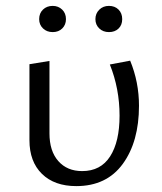

<svg xmlns="http://www.w3.org/2000/svg" viewBox="-20 -627 551 652"><path d="M80 -151V-409L148 -420V-174Q148 -114 178 -80Q208 -46 259 -46Q322 -46 354 -96Q386 -146 386 -234Q386 -326 353 -408L422 -421Q452 -348 452 -268Q452 -146 397 -70.5Q342 5 239 5Q165 5 122.5 -36.5Q80 -78 80 -151ZM113 -562Q113 -582 126 -594.5Q139 -607 159 -607Q178 -607 191 -594.5Q204 -582 204 -562Q204 -543 191.5 -530.5Q179 -518 159 -518Q139 -518 126 -530.5Q113 -543 113 -562ZM304 -562Q304 -581 317 -594Q330 -607 350 -607Q370 -607 382.5 -594.5Q395 -582 395 -562Q395 -542 382.5 -530Q370 -518 350 -518Q330 -518 317 -530.5Q304 -543 304 -562Z"/></svg>

Font: Ysabeau
Style: Regular
Weight: 400
Designer: Christian Thalmann (Catharsis Fonts)
Version: Version 0.003